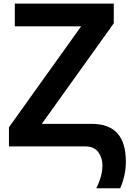

<svg xmlns="http://www.w3.org/2000/svg" viewBox="-20 -806 713 1057"><path d="M29.3 0V-105.5L426.8 -661.1H61.5V-786.1H606.4V-677.7L210 -124H486.3Q672.9 -124 672.9 84Q672.9 159.2 641.6 230.5H509.8Q543.9 164.1 543.9 104.5Q543.9 62.5 521 31.2Q498 0 448.2 0Z"/></svg>

Font: Gothic A1 ExtraBold
Style: Regular
Weight: 800
Designer: HanYang I&C Co.,Ltd.
Foundry: HanYang I&C Co.,Ltd.
Version: Version 2.50